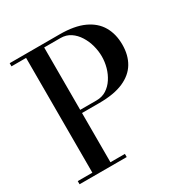

<svg xmlns="http://www.w3.org/2000/svg" viewBox="-171 -890 994 1030"><g transform="rotate(-30 326.0 -375.0)"><path d="M338 -750Q429.5 -750 487.8 -723.2Q546 -696.5 574 -648Q602 -599.5 602 -534.5Q602 -469.5 574 -422.5Q546 -375.5 487.8 -350Q429.5 -324.5 338 -324.5H231V-19.5H320.5V0H28.5V-19.5H119V-730.5H28.5V-750ZM231 -344H332Q367 -344 393.5 -361Q420 -378 438.2 -406Q456.5 -434 465.8 -467.5Q475 -501 475 -534.5Q475 -568 465.8 -602.5Q456.5 -637 438.2 -666Q420 -695 393.5 -712.8Q367 -730.5 332 -730.5H231Z"/></g></svg>

Font: Bodoni Moda Medium
Style: Regular
Weight: 500
Designer: Owen Earl
Foundry: indestructible type
Version: Version 2.005